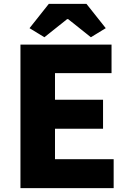

<svg xmlns="http://www.w3.org/2000/svg" viewBox="-20 -975 670 995"><path d="M86 0H569V-150H265V-308H514V-458H265V-596H558V-744H86ZM133 -829 210 -782 328 -876H333L451 -782L528 -829L428 -955H233Z"/></svg>

Font: Noto Sans CJK KR Black
Style: Regular
Weight: 900
Designer: Ryoko NISHIZUKA (kana & ideographs); Paul D. Hunt (Latin, Greek & Cyrillic); Wenlong ZHANG (bopomofo); Sandoll Communica
Foundry: Adobe Systems Incorporated
Version: Version 1.004;PS 1.004;hotconv 1.0.82;makeotf.lib2.5.63406